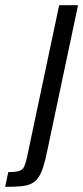

<svg xmlns="http://www.w3.org/2000/svg" viewBox="-118 -530 322 743"><path d="M-98 193 -86 136Q-58 136 -44 131.5Q-30 127 -24.5 115Q-19 103 -14 81L111 -510H184L65 53Q57 93 48.5 118.5Q40 144 29 159Q18 174 1.5 181.5Q-15 189 -39 191Q-63 193 -98 193Z"/></svg>

Font: Saira Condensed
Style: Italic
Weight: 400
Width: 3
Italic angle: -12°
Designer: Hector Gatti with collaboration of the Omnibus-Type team
Foundry: Omnibus-Type
Version: Version 1.100